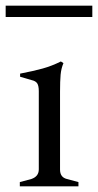

<svg xmlns="http://www.w3.org/2000/svg" viewBox="-36 -658 346 678"><path d="M34 -15 75 -26Q101 -35 101 -60V-336Q101 -355 95.5 -363.5Q90 -372 76 -375L35 -387V-398Q82 -407 114.5 -416Q147 -425 179 -441L188 -435Q180 -416 178 -394Q176 -372 176 -334V-59Q176 -32 200 -26L241 -15V0H34ZM-16 -638H290V-598H-16Z"/></svg>

Font: Ibarra Real Nova
Style: Regular
Weight: 400
Designer: Jose Maria Ribagorda & Octavio Pardo
Foundry: Jose Maria Ribagorda
Version: Version 1.014